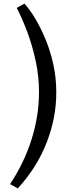

<svg xmlns="http://www.w3.org/2000/svg" viewBox="-20 -837 410 1068"><path d="M293 -325Q294 -186 240.5 -46.5Q187 93 79 211L36 187Q115 68 156 -63Q197 -194 197 -324Q197 -412 178.5 -498Q160 -584 131.5 -660Q103 -736 73 -793L116 -817Q145 -785 175.5 -734.5Q206 -684 233 -619Q260 -554 276.5 -479.5Q293 -405 293 -325Z"/></svg>

Font: Literata 7pt
Style: Italic
Weight: 400
Italic angle: -2°
Designer: Latin by Veronika Burian and Jose Scaglione. Greek by Irene Vlachou. Cyrillic by Vera Evstafieva
Foundry: TypeTogether
Version: Version 3.002